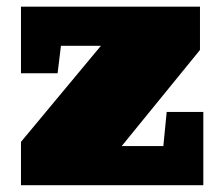

<svg xmlns="http://www.w3.org/2000/svg" viewBox="-20 -543 648 563"><path d="M41.5 0V-127L275.9 -408.7H158.7L148.9 -328.1H41.5V-523.4H566.4V-396.5L336.9 -114.7H459L468.8 -214.8H576.2V0Z"/></svg>

Font: Bevan
Style: Regular
Weight: 400
Designer: Vernon Adams
Foundry: Vernon Adams
Version: Version 2.100; ttfautohint (v1.8.3)